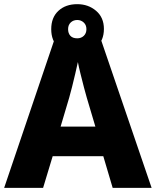

<svg xmlns="http://www.w3.org/2000/svg" viewBox="-20 -902 748 922"><path d="M521 0 476 -152H233L187 0H0L243 -717H463L708 0ZM397 -432Q392 -448 383.5 -481Q375 -514 366.5 -548Q358 -582 354 -604Q349 -581 341.5 -548.5Q334 -516 326 -484.5Q318 -453 312 -432L271 -294H438ZM351 -642Q295 -642 260.5 -674Q226 -706 226 -762Q226 -818 260.5 -850Q295 -882 351 -882Q404 -882 441.5 -850Q479 -818 479 -763Q479 -707 442 -674.5Q405 -642 351 -642ZM351 -718Q370 -718 382.5 -730Q395 -742 395 -762Q395 -782 382 -794Q369 -806 351 -806Q332 -806 319.5 -794Q307 -782 307 -762Q307 -742 318 -730Q329 -718 351 -718Z"/></svg>

Font: Noto Sans Georgian ExtraBold
Style: Regular
Weight: 800
Designer: Monotype Design Team, Akaki Razmadze
Foundry: Google LLC
Version: Version 2.005; ttfautohint (v1.8.4.7-5d5b)